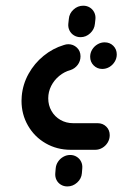

<svg xmlns="http://www.w3.org/2000/svg" viewBox="-20 -603 438 687"><path d="M57 -242.2Q57 -248.1 57.8 -259.3Q61.5 -301.5 82.2 -338.9Q103 -376.3 135.9 -403.1Q168.9 -430 208.5 -441.9Q216.7 -444.8 224.4 -444.8Q242.2 -444.8 255.2 -432.6Q268.1 -420.4 268.1 -401.5Q268.1 -384.4 258 -370.9Q247.8 -357.4 231.9 -352.2Q210 -346.3 191.9 -331.3Q173.7 -316.3 163.1 -295.4Q152.6 -274.4 152.6 -251.1Q152.6 -226.3 164.3 -205.9Q175.9 -185.6 196.3 -173.9Q216.7 -162.2 241.9 -162.2H329.3Q347.8 -162.2 360.2 -150Q372.6 -137.8 372.6 -119.3Q372.6 -105.2 365.4 -93.1Q358.1 -81.1 346.3 -74.1Q334.4 -67 320.7 -67H233.3Q183.7 -67 143.5 -90.2Q103.3 -113.3 80.2 -153.5Q57 -193.7 57 -242.2ZM221.1 64.1Q208.1 64.1 197.8 57.8Q187.4 51.5 182 40.6Q176.7 29.6 177.8 16.7L179.3 -0.7Q180.4 -13.7 187.8 -24.6Q195.2 -35.6 206.7 -42Q218.1 -48.5 231.1 -48.5Q244.1 -48.5 254.4 -42Q264.8 -35.6 270.2 -24.6Q275.6 -13.7 274.4 -0.7L273 16.7Q271.5 36.3 256.1 50.2Q240.7 64.1 221.1 64.1ZM268.1 -470Q255.2 -470 244.6 -476.5Q234.1 -483 228.7 -493.9Q223.3 -504.8 224.4 -517.8L226.3 -535.2Q227.8 -554.8 243 -568.7Q258.1 -582.6 277.8 -582.6Q290.7 -582.6 301.1 -576.3Q311.5 -570 317 -559.1Q322.6 -548.1 321.5 -535.2L319.6 -517.8Q317.8 -498.1 302.8 -484.1Q287.8 -470 268.1 -470ZM302.6 -400Q302.6 -413.7 309.8 -425.6Q317 -437.4 328.9 -444.4Q340.7 -451.5 354.4 -451.5Q373 -451.5 385.4 -439.1Q397.8 -426.7 397.8 -408.1Q397.8 -394.4 390.6 -382.4Q383.3 -370.4 371.5 -363.3Q359.6 -356.3 345.9 -356.3Q327.8 -356.3 315.2 -368.9Q302.6 -381.5 302.6 -400Z"/></svg>

Font: 26F Galaxy Sans Extra Bold
Style: Italic
Weight: 800
Italic angle: -5°
Designer: C₂₉H₂₅N₃O₅
Version: Version 1.200